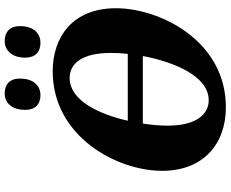

<svg xmlns="http://www.w3.org/2000/svg" viewBox="-102 -867 980 816"><g transform="rotate(-90 388.0 -459.0)"><path d="M614 -777C649 -777 685 -800 685 -865C685 -908 659 -929 622 -929C578 -929 551 -894 551 -842C551 -799 575 -777 614 -777ZM392 -777C426 -777 462 -800 462 -865C462 -908 437 -929 399 -929C355 -929 329 -894 329 -842C329 -799 353 -777 392 -777ZM340 11C624 11 761 -271 761 -456C761 -642 637 -725 493 -725C216 -725 70 -453 70 -260C70 -83 186 11 340 11ZM464 -653C527 -653 571 -599 571 -478C571 -456 570 -432 567 -406H283C311 -532 371 -653 464 -653ZM370 -62C310 -62 262 -115 262 -237C262 -269 265 -305 271 -342H558C532 -205 471 -62 370 -62Z"/></g></svg>

Font: Noto Serif SemiCondensed Black
Style: Italic
Weight: 900
Width: 4
Italic angle: -12°
Designer: Monotype Design Team
Foundry: Monotype Imaging Inc.
Version: Version 2.014